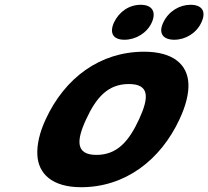

<svg xmlns="http://www.w3.org/2000/svg" viewBox="-20 -772 870 802"><path d="M561 -274C519 -183 470 -125 383 -125C296 -125 298 -184 340 -274C382 -365 431 -421 518 -421C605 -421 603 -365 561 -274ZM136 -125C140 -46 198 10 319 10C502 10 650 -102 730 -274C756 -330 769 -380 767 -423C763 -503 703 -556 582 -556C398 -556 251 -447 171 -274C145 -218 134 -168 136 -125ZM614 -678C634 -723 615 -752 568 -752C520 -752 478 -724 456 -678C436 -633 453 -606 500 -606C547 -606 594 -634 614 -678ZM821 -678C843 -724 824 -752 776 -752C730 -752 684 -725 662 -678C640 -632 662 -606 708 -606C755 -606 801 -634 821 -678Z"/></svg>

Font: Passageway
Style: BdSuIt
Weight: 700
Foundry: Ascender Corporation
Version: Version 1.11